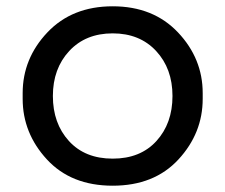

<svg xmlns="http://www.w3.org/2000/svg" viewBox="-20 -572 716 610"><path d="M52 -258V-276Q52 -386 130.5 -469Q209 -552 338 -552Q467 -552 545.5 -469Q624 -386 624 -276V-258Q624 -149 547 -65.5Q470 18 338 18Q206 18 129 -65.5Q52 -149 52 -258ZM199 -124Q250 -68 338 -68Q426 -68 477 -124Q528 -180 528 -267Q528 -354 476 -410Q424 -466 338 -466Q252 -466 200 -410Q148 -354 148 -267Q148 -180 199 -124Z"/></svg>

Font: Sora
Style: Regular
Weight: 400
Designer: Jonathan Barnbrook, Julián Moncada
Foundry: Barnbrook Fonts
Version: Version 2.000